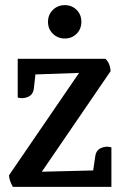

<svg xmlns="http://www.w3.org/2000/svg" viewBox="-20 -728 469 748"><path d="M297 -643Q297 -615 278.5 -596.5Q260 -578 232.5 -578Q205 -578 186 -596.5Q167 -615 167 -643Q167 -671 186 -689.5Q205 -708 232.5 -708Q260 -708 278.5 -689.5Q297 -671 297 -643ZM49 -499H391Q409 -481 411 -451L143 -59L343 -64L351 -118Q354 -143 374 -151.5Q394 -160 414 -154V0H30Q16 -25 15 -45L288 -444L118 -438L112 -384Q109 -359 89 -350.5Q69 -342 49 -348Z"/></svg>

Font: Karma SemiBold
Style: Regular
Weight: 600
Designer: Joana Correia
Foundry: Indian Type Foundry
Version: Version 1.202;PS 1.0;hotconv 1.0.78;makeotf.lib2.5.61930; tt